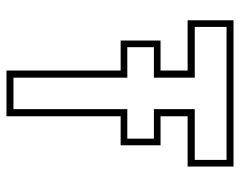

<svg xmlns="http://www.w3.org/2000/svg" viewBox="-94 -646 740 592"><g transform="rotate(90 276.0 -350.0)"><path d="M197.5 0V-352H105V-475H197.5V-558.5H42.5V-700H493.5V-558.5H338.5V-475H428V-352H338.5V0ZM219.5 -21.5H316.5V-372.5H407.5V-454.5H316.5V-580.5H473V-678.5H63V-580.5H219.5V-454.5H125.5V-372.5H219.5Z"/></g></svg>

Font: Tourney Thin ExtraLight
Style: Regular
Weight: 250
Version: Version 1.015